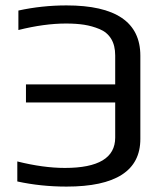

<svg xmlns="http://www.w3.org/2000/svg" viewBox="-20 -680 603 710"><path d="M44 -9V-83Q140 -59 220 -59Q406 -59 406 -171V-301H76V-368H406V-475Q406 -512 391 -536.5Q376 -561 348 -572.5Q320 -584 291 -588.5Q262 -593 224 -593Q144 -593 48 -569V-641Q135 -660 226 -660Q499 -660 499 -474V-166Q499 10 226 10Q131 10 44 -9Z"/></svg>

Font: Play
Style: Regular
Weight: 400
Designer: Jonas Hecksher
Foundry: Jonas Hecksher, Playtypeª, e-types AS
Version: Version 1.002